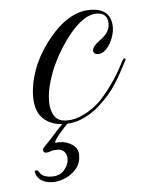

<svg xmlns="http://www.w3.org/2000/svg" viewBox="-43 -365 435 584"><g transform="rotate(-5 174.0 -73.0)"><path d="M147 10Q108 10 83 -12Q58 -34 58 -81Q58 -119 73 -161Q88 -203 118 -243Q183 -329 253 -329Q318 -329 318 -270Q318 -248 304 -222Q287 -193 267 -193Q252 -193 252 -205Q252 -218 279 -237Q306 -257 306 -282Q306 -316 271 -316Q234 -316 189 -262Q157 -222 135 -176Q125 -156 115 -123.5Q105 -91 105 -61Q105 -36 116 -18Q127 0 155 0Q181 0 209 -14.5Q237 -29 257 -49Q274 -66 295.5 -95.5Q317 -125 339 -168Q342 -173 345 -173Q351 -173 345 -163Q328 -129 308.5 -98Q289 -67 257 -38Q238 -19 209 -4.5Q180 10 147 10ZM95 183Q76 183 61.5 174.5Q47 166 43 148Q43 143 48 143Q54 143 56 149Q62 159 72.5 162.5Q83 166 93 166Q119 166 132.5 149.5Q146 133 146 116Q146 103 138.5 94.5Q131 86 117 86Q104 86 96.5 89Q89 92 84 92Q74 92 74 84Q74 79 77 76Q79 74 89.5 63Q100 52 112.5 38Q125 24 135 14Q145 4 146 4Q148 4 153.5 4.5Q159 5 158 6Q157 7 148.5 16Q140 25 131 35.5Q122 46 116.5 54.5Q111 63 114 65Q118 64 121 64Q124 64 128 64Q147 64 164.5 75.5Q182 87 182 108Q182 132 168.5 148.5Q155 165 135 174Q115 183 95 183Z"/></g></svg>

Font: Imperial Script
Style: Regular
Weight: 400
Designer: Robert E. Leuschke
Foundry: Robert E. Leuschke
Version: Version 1.010; ttfautohint (v1.8.3)